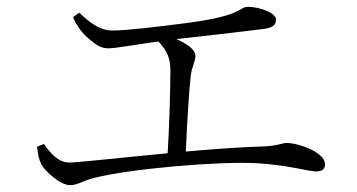

<svg xmlns="http://www.w3.org/2000/svg" viewBox="-20 -642 1040 560"><path d="M193 -592C204 -565 223 -542 238 -530C256 -514 273 -501 295 -501C318 -501 375 -512 442 -521C468 -493 477 -473 477 -434C477 -392 474 -272 469 -195C330 -182 208 -168 182 -168C149 -168 127 -196 108 -222L88 -214C91 -189 94 -175 101 -162C112 -142 156 -102 184 -102C207 -102 219 -114 254 -123C361 -150 617 -172 727 -166C820 -161 879 -142 902 -142C919 -142 928 -148 928 -163C928 -197 853 -225 815 -225C804 -225 791 -217 751 -215C681 -213 600 -207 522 -200C525 -273 531 -374 536 -418C539 -447 550 -463 550 -479C550 -498 525 -514 495 -528C578 -537 715 -553 752 -558C778 -562 785 -571 785 -585C785 -605 736 -622 704 -622C675 -622 694 -598 533 -576C427 -562 345 -553 308 -553C271 -553 242 -576 211 -605Z"/></svg>

Font: Noto Serif CJK JP Light
Style: Regular
Weight: 300
Designer: Ryoko NISHIZUKA 西塚涼子 (kana & ideographs); Frank Grießhammer (Latin, Greek & Cyrillic); Wenlong ZHANG 张文龙 (bopomofo); San
Foundry: Adobe Systems Incorporated
Version: Version 1.001;PS 1.001;hotconv 16.6.54;makeotf.lib2.5.65590